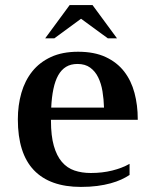

<svg xmlns="http://www.w3.org/2000/svg" viewBox="-20 -736 614 767"><path d="M292 -529.3Q356.9 -529.3 402.3 -508.1Q447.8 -486.8 476.1 -450.2Q504.4 -413.6 517.3 -364.7Q530.3 -315.9 530.3 -260.3V-257.3H183.6V-253.9Q183.6 -193.4 195.1 -153.3Q206.5 -113.3 227.3 -89.1Q248 -64.9 277.3 -54.9Q306.6 -44.9 342.8 -44.9Q388.7 -44.9 428.2 -54.7Q467.8 -64.5 497.6 -81.5V-37.1Q482.9 -27.3 464.4 -18.8Q445.8 -10.3 421.9 -3.7Q397.9 2.9 368.7 6.8Q339.4 10.7 303.2 10.7Q179.2 10.7 115.2 -56.4Q51.3 -123.5 51.3 -259.3Q51.3 -315.4 65.4 -364.7Q79.6 -414.1 108.9 -450.7Q138.2 -487.3 183.6 -508.3Q229 -529.3 292 -529.3ZM395.5 -306.2Q394.5 -339.8 389.4 -371.1Q384.3 -402.3 372.3 -426.8Q360.4 -451.2 340.3 -465.8Q320.3 -480.5 289.6 -480.5Q262.7 -480.5 243.9 -469Q225.1 -457.5 212.6 -435.3Q200.2 -413.1 193.4 -380.6Q186.5 -348.1 184.6 -306.2ZM258.3 -715.8H349.6L447.3 -583H410.6L303.7 -661.1L197.3 -583H160.6Z"/></svg>

Font: Arian AMU Serif
Style: Bold
Weight: 700
Designer: Ruben Hakobyan (Tarumian)
Foundry: Ruben Hakobyan (Tarumian)
Version: Version 1.002